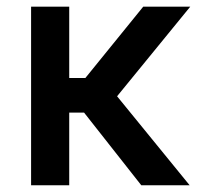

<svg xmlns="http://www.w3.org/2000/svg" viewBox="-20 -550 655 570"><path d="M185.5 -318.4H233.4L405.3 -530.3H544.9L327.6 -264.2L543 0H399.4L229.5 -215.8H185.5V0H72.3V-530.3H185.5Z"/></svg>

Font: Pretendard GOV Medium
Style: Regular
Weight: 500
Designer: Base glyphs from Inter by Rasmus Andersson; Hangeul glyphs from Noto Sans CJK(Source Han Sans) by Jang Soo-young and Kan
Foundry: Kil Hyung-jin
Version: Version 1.309